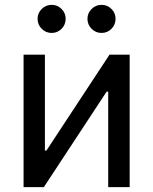

<svg xmlns="http://www.w3.org/2000/svg" viewBox="-20 -771 631 791"><path d="M514.2 0H425.8V-393.6H419.4L160.6 0H77.1V-545.9H165V-150.9H171.4L431.2 -545.9H514.2ZM398.4 -635.3Q374.5 -635.3 357.4 -652.3Q340.3 -669.4 340.3 -693.4Q340.3 -717.3 357.4 -734.1Q374.5 -751 398.4 -751Q422.4 -751 439.2 -734.1Q456.1 -717.3 456.1 -693.4Q456.1 -669.4 439.2 -652.3Q422.4 -635.3 398.4 -635.3ZM192.9 -635.3Q168.9 -635.3 151.9 -652.3Q134.8 -669.4 134.8 -693.4Q134.8 -717.3 151.9 -734.1Q168.9 -751 192.9 -751Q216.8 -751 233.6 -734.1Q250.5 -717.3 250.5 -693.4Q250.5 -669.4 233.6 -652.3Q216.8 -635.3 192.9 -635.3Z"/></svg>

Font: Inter Variable LoSnoCo
Style: Regular
Weight: 400
Designer: Rasmus Andersson
Foundry: rsms
Version: Version 4.000;git-a52131595; featfreeze: case,dlig,ss01,ss02